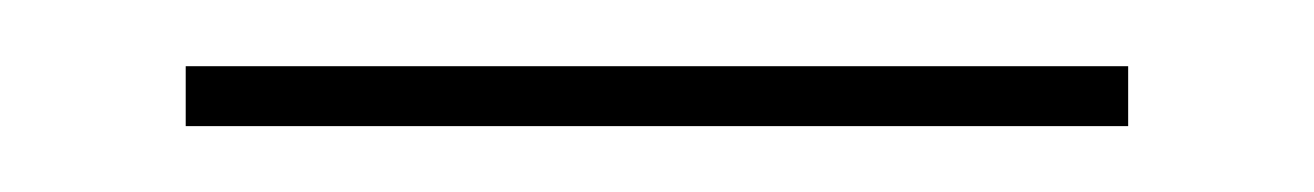

<svg xmlns="http://www.w3.org/2000/svg" viewBox="-20 -645 397 58"><path d="M320.8 -606.9H36.1V-625H320.8Z"/></svg>

Font: Rawengulk
Style: Light
Weight: 300
Version: Version 0.92